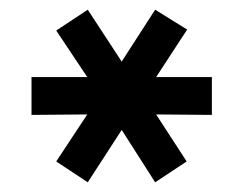

<svg xmlns="http://www.w3.org/2000/svg" viewBox="-20 -746 502 396"><path d="M161 -370 96 -413 160 -510 45 -509V-587H160L96 -683L161 -726L231 -619L300 -726L366 -685L302 -587H417V-509L302 -510L365 -413L300 -370L231 -478Z"/></svg>

Font: HostGroteskMedium
Style: Regular
Weight: 500
Designer: Doukan Karapınar based on Poppins by Indian Type Foundry, Jonny Pinhorn
Foundry: Element Type
Version: Version 1.001; ttfautohint (v1.8.4.7-5d5b)